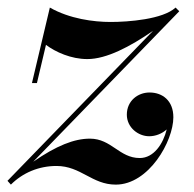

<svg xmlns="http://www.w3.org/2000/svg" viewBox="-59 -490 526 520"><path d="M27.5 -265H41L65.5 -368.5C91.5 -349 133.5 -330 177.5 -330C229.5 -330 293 -363.5 355.5 -406.5L-39 0H-38.5L-29.5 10C2.5 -22 46 -40.5 94 -40.5C160 -40.5 190 10 254.5 10C344 10 410.5 -107.5 410.5 -172.5C410.5 -217.5 381 -239.5 346 -239.5C314.5 -239.5 284.5 -217 284.5 -179.5C284.5 -144.5 315.5 -121 345 -121C362.5 -121 380 -128 392.5 -139.5C383 -100.5 357.5 -62 319.5 -62C264 -62 243 -114.5 184.5 -114.5C142 -114.5 94 -95.5 31 -52L426.5 -459.5L416.5 -469.5C382 -437.5 288.5 -430.5 240.5 -430.5C194.5 -430.5 129.5 -439 76 -469.5Z"/></svg>

Font: Bodoni* 16pt Medium
Style: Italic
Weight: 500
Italic angle: -13°
Version: Version 2.3